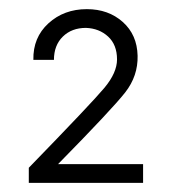

<svg xmlns="http://www.w3.org/2000/svg" viewBox="-20 -780 381 420"><path d="M43 -380H293V-421H107C186.3 -501.7 235.3 -554 254 -578C272.7 -602 281.7 -628.7 281 -658C280.3 -688.7 269.5 -713.3 248.5 -732C227.5 -750.7 201.3 -760 170 -760C136.7 -760 108.7 -749.7 86 -729C63.3 -708.3 52.3 -681.7 53 -649H98C98 -670.3 104.5 -687.3 117.5 -700C130.5 -712.7 147.3 -719 168 -719C187.3 -718.3 203.5 -712 216.5 -700C229.5 -688 236 -671.3 236 -650C236 -630.7 226.8 -610 208.5 -588C190.2 -566 135 -507.7 43 -413Z"/></svg>

Font: Orkney
Style: Regular
Weight: 400
Designer: Samuel Oakes and Alfredo Marco Pradil
Foundry: Alfredo Marco Pradil
Version: 1.0; ttfautohint (v1.5)